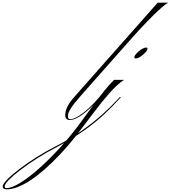

<svg xmlns="http://www.w3.org/2000/svg" viewBox="-558 -894 1286 1445"><path d="M-33 9Q-67 9 -67 -29Q-67 -88 0 -163L629 -874H708Q688 -864 647 -827Q606 -790 552.5 -735Q499 -680 441 -615L55 -179Q-2 -114 -24.5 -79Q-47 -44 -47 -19Q-47 3 -30 3Q3 3 59.5 -38Q116 -79 179 -151L190 -163H199L191 -154Q122 -75 64.5 -33Q7 9 -33 9ZM344 -154Q296 -100 231.5 -39Q167 22 78.5 85.5Q-10 149 -131 213Q-210 254 -280.5 299Q-351 344 -405.5 386Q-460 428 -491.5 460Q-523 492 -523 508Q-523 522 -510 522Q-472 522 -409 484Q-346 446 -268 377.5Q-190 309 -106.5 217.5Q-23 126 55 19Q93 -33 135 -90.5Q177 -148 219.5 -201.5Q262 -255 300 -293H375Q322 -257 265.5 -193Q209 -129 149.5 -49.5Q90 30 25.5 113.5Q-39 197 -110 272Q-227 396 -330 463.5Q-433 531 -508 531Q-538 531 -538 509Q-538 492 -504 457Q-470 422 -412 378Q-354 334 -283 289Q-212 244 -137 206Q-36 155 53 92.5Q142 30 212.5 -33.5Q283 -97 332 -151L343 -163H353ZM541 -536Q552 -536 552 -529Q552 -516 535.5 -498.5Q519 -481 498.5 -467.5Q478 -454 463 -454Q453 -454 453 -462Q453 -474 469 -491.5Q485 -509 506 -522.5Q527 -536 541 -536Z"/></svg>

Font: Ballet 24pt
Style: Regular
Weight: 400
Designer: Maximiliano R. Sproviero
Foundry: Omnibus-Type
Version: Version 1.100